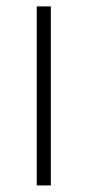

<svg xmlns="http://www.w3.org/2000/svg" viewBox="-20 -565 267 585"><path d="M92 0V-545.5H134.9V0Z"/></svg>

Font: Inter UI Extra Light
Style: Regular
Weight: 200
Designer: Rasmus Andersson
Foundry: rsms
Version: 3.2;8d6f07862